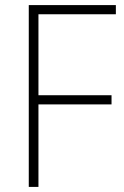

<svg xmlns="http://www.w3.org/2000/svg" viewBox="-20 -734 486 754"><path d="M131 0V-324H418V-360H131V-678H435V-714H93V0Z"/></svg>

Font: Noto Sans Myanmar UI SemiCondensed ExtraLight
Style: Regular
Weight: 200
Width: 4
Designer: Monotype Design Team
Foundry: Monotype Imaging Inc.
Version: Version 2.103